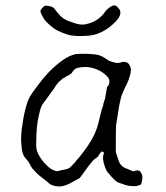

<svg xmlns="http://www.w3.org/2000/svg" viewBox="-20 -667 602 697"><path d="M174.8 -638.7Q174.8 -638.7 190.4 -619.1Q199.2 -608.4 207 -602.5Q214.8 -596.7 223.6 -592.8Q232.4 -588.9 253.9 -582Q275.4 -575.2 292 -579.1Q308.6 -583 319.3 -587.9Q330.1 -592.8 341.8 -602.5Q353.5 -612.3 358.4 -620.1Q363.3 -627.9 371.1 -634.8Q378.9 -641.6 384.8 -644.5Q390.6 -647.5 395.5 -647.5Q400.4 -647.5 405.3 -642.6Q410.2 -637.7 413.1 -633.8Q416 -629.9 417 -624Q418 -618.2 415 -610.4Q412.1 -602.5 405.3 -594.7Q398.4 -586.9 388.7 -578.1Q378.9 -569.3 369.1 -562.5Q359.4 -555.7 346.7 -549.8Q334 -543.9 322.3 -541Q310.5 -538.1 297.9 -537.1Q285.2 -536.1 270.5 -536.1Q255.9 -536.1 241.2 -538.1Q226.6 -540 207 -547.9Q187.5 -555.7 177.7 -562.5Q168 -569.3 157.2 -579.1Q146.5 -588.9 141.6 -595.7Q136.7 -602.5 130.9 -614.3Q125 -626 127.9 -630.9Q130.9 -635.7 135.7 -640.6Q141.6 -646.5 146.5 -646.5Q164.1 -645.5 174.8 -638.7ZM222.7 -390.6Q219.7 -389.6 216.8 -386.7Q214.8 -385.7 213.9 -384.8V-385.7L212.9 -384.8Q211.9 -383.8 210.9 -383.8H210L209 -382.8Q203.1 -377.9 197.3 -373Q192.4 -369.1 187.5 -362.3Q181.6 -355.5 178.7 -349.6Q175.8 -344.7 170.9 -337.9Q165 -331.1 159.2 -322.3L151.4 -311.5Q146.5 -303.7 140.6 -296.9Q129.9 -284.2 125 -264.6Q120.1 -245.1 116.2 -223.6Q113.3 -201.2 112.3 -180.7Q111.3 -160.2 111.3 -146.5Q111.3 -146.5 111.3 -137.7Q111.3 -133.8 112.3 -127.9Q113.3 -118.2 121.1 -103.5Q128.9 -89.8 139.6 -77.1Q151.4 -63.5 164.1 -54.7Q181.6 -43.9 190.4 -45.9Q197.3 -47.9 205.1 -49.8Q226.6 -52.7 233.4 -58.6Q240.2 -64.5 247.1 -72.3Q253.9 -78.1 256.8 -84Q266.6 -93.8 281.2 -113.3Q300.8 -138.7 315.4 -165Q330.1 -192.4 335.9 -215.8Q348.6 -266.6 349.6 -270.5Q353.5 -280.3 353.5 -282.2L354.5 -283.2L355.5 -291Q356.4 -293 359.4 -302.7Q361.3 -307.6 362.3 -314.5Q363.3 -319.3 364.3 -326.2Q365.2 -332 366.2 -336.9Q367.2 -342.8 368.2 -347.7Q370.1 -351.6 370.1 -354.5H371.1L372.1 -355.5Q377 -358.4 377 -373Q377 -382.8 366.2 -392.6Q357.4 -401.4 344.7 -408.7Q332 -416 317.4 -419.9Q303.7 -423.8 292 -423.8Q277.3 -423.8 262.7 -420.9Q249 -418 240.2 -401.4Q239.3 -401.4 239.3 -400.4H238.3Q237.3 -399.4 235.4 -397.5H234.4Q232.4 -395.5 230.5 -394.5Q225.6 -392.6 222.7 -390.6ZM477.5 7.8Q473.6 8.8 461.9 8.8Q450.2 8.8 436.5 4.9Q421.9 0 408.2 -4.9Q398.4 -8.8 372.1 -40Q364.3 -48.8 358.4 -69.3Q350.6 -93.8 356.4 -108.4Q359.4 -114.3 352.5 -116.2L350.6 -117.2L348.6 -116.2Q343.8 -112.3 340.8 -107.4Q336.9 -100.6 335 -97.7Q318.4 -86.9 314.5 -80.1Q305.7 -70.3 297.9 -59.6Q286.1 -43 277.8 -31.7Q269.5 -20.5 267.6 -19.5Q264.6 -17.6 231.4 0Q223.6 3.9 213.9 6.8Q205.1 9.8 196.3 9.8Q169.9 9.8 156.2 -2.9Q150.4 -8.8 139.6 -16.6Q128.9 -24.4 120.1 -32.2Q111.3 -40 103.5 -48.8Q95.7 -56.6 92.8 -62.5Q88.9 -70.3 85 -77.1Q81.1 -83 74.2 -90.8Q62.5 -102.5 59.6 -124Q56.6 -145.5 56.6 -161.1Q56.6 -175.8 58.6 -196.3Q61.5 -217.8 65.4 -240.2Q69.3 -261.7 75.2 -282.2Q81.1 -302.7 87.9 -315.4Q98.6 -333 118.2 -358.4Q136.7 -383.8 159.2 -407.2Q181.6 -429.7 207 -448.2Q231.4 -465.8 255.9 -470.7Q264.6 -471.7 271.5 -471.7Q279.3 -471.7 286.1 -471.7Q303.7 -471.7 323.2 -469.7Q341.8 -467.8 354.5 -460Q360.4 -456.1 367.2 -452.1Q376 -445.3 381.8 -444.3Q387.7 -442.4 393.6 -440.4Q400.4 -438.5 408.2 -438.5H409.2Q416 -438.5 421.9 -441.4L423.8 -442.4Q424.8 -442.4 428.7 -442.4H427.7H428.7Q443.4 -442.4 448.2 -433.6Q455.1 -423.8 455.1 -414.1Q455.1 -405.3 452.1 -393.6Q446.3 -377 445.3 -373Q441.4 -364.3 436.5 -353.5H435.5Q431.6 -343.8 426.8 -333Q420.9 -321.3 418 -307.6Q412.1 -282.2 412.1 -280.3Q403.3 -222.7 402.3 -217.8Q400.4 -211.9 400.4 -152.3V-119.1Q400.4 -111.3 403.3 -106.4Q404.3 -102.5 410.2 -85Q418 -61.5 440.4 -54.7Q447.3 -51.8 460.9 -45.9Q466.8 -43.9 471.7 -47.9Q481.4 -48.8 483.4 -47.9H484.4Q486.3 -47.9 490.2 -43Q494.1 -37.1 496.1 -31.2Q498 -22.5 496.1 -13.7Q494.1 -1 491.2 2.9Q488.3 4.9 477.5 7.8Z"/></svg>

Font: ToneOZ-Zhuyin-Tsuipita-TC
Style: Regular
Weight: 400
Designer: ÂÆ£ÂøóÂáåJeffrey Xuan(jeffreyx@gmail.com, ToneOZ.com) ÈòøÂù§(cjkFonts)
Foundry: ToneOZ
Version: Version 0.240710